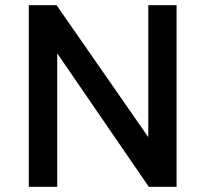

<svg xmlns="http://www.w3.org/2000/svg" viewBox="-20 -720 792 740"><path d="M91 0V-700H198L551.5 -191.5V-700H660.5V0H553.5L200.5 -514.5V0Z"/></svg>

Font: Geologica Thin Cursive
Style: Regular
Weight: 400
Version: Version 1.010;gftools[0.9.28]